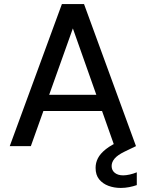

<svg xmlns="http://www.w3.org/2000/svg" viewBox="-20 -720 718 946"><path d="M28 0 285 -700H394L650 0H544L339 -580L132 0ZM144 -173 172 -253H501L528 -173ZM575 206Q542 206 514 195.5Q486 185 468.5 163.5Q451 142 451 107Q451 82 462.5 59.5Q474 37 501.5 15Q529 -7 576 -27L626 -49L650 0L594 27Q559 44 544.5 61.5Q530 79 530 98Q530 119 545.5 131.5Q561 144 587 144Q601 144 619 140Q637 136 654 129V192Q637 198 616.5 202Q596 206 575 206Z"/></svg>

Font: DM Sans 20pt Medium
Style: Regular
Weight: 500
Version: Version 4.004;gftools[0.9.30]